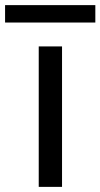

<svg xmlns="http://www.w3.org/2000/svg" viewBox="-74 -729 392 749"><path d="M168 0H77.1V-547.9H168ZM-54.2 -641.1V-709H297.9V-641.1Z"/></svg>

Font: PoppinsZ
Style: Regular
Weight: 400
Designer: Ninad Kale (Devanagari), Jonny Pinhorn (Latin)
Foundry: Indian Type Foundry
Version: Version 3.002;FEAKit 1.0